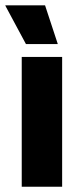

<svg xmlns="http://www.w3.org/2000/svg" viewBox="-31 -707 306 727"><path d="M51.3 0V-491.4H204.3V0ZM139.6 -686.8 187.4 -541.6V-540.2H67.2L-10.6 -685.1V-686.8Z"/></svg>

Font: Anek Gurmukhi Medium
Style: Regular
Weight: 500
Designer: Sarang Kulkarni (Gurmukhi), Yesha Goshar (Latin)
Foundry: Ek Type
Version: Version 1.003